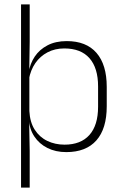

<svg xmlns="http://www.w3.org/2000/svg" viewBox="-20 -684 562 876"><path d="M282.5 10Q234 10 196.5 -8.8Q159 -27.5 136.5 -61.5Q114 -95.5 111.5 -141H98.5L114 -177.5Q116.5 -126.5 138.5 -92.2Q160.5 -58 196 -41Q231.5 -24 274.5 -24Q348.5 -24 388 -68.2Q427.5 -112.5 427.5 -197V-289.5Q427.5 -374 388.2 -418.5Q349 -463 273.5 -463Q230.5 -463 196.8 -445.2Q163 -427.5 141.2 -396Q119.5 -364.5 112 -322.5L99 -354H111Q117 -393.5 138.5 -425.8Q160 -458 196.8 -477.2Q233.5 -496.5 284.5 -496.5Q373.5 -496.5 420.2 -442.8Q467 -389 467 -287.5V-199Q467 -97 419.8 -43.5Q372.5 10 282.5 10ZM76 172V-664H115.5V-494L113.5 -361L114 -345.5V-139L113 -128L115.5 4.5V172Z"/></svg>

Font: Anek Gujarati Medium ExtraLight
Style: Regular
Weight: 250
Version: Version 1.003